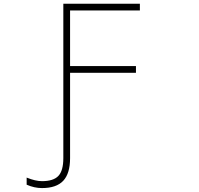

<svg xmlns="http://www.w3.org/2000/svg" viewBox="-20 -752 1040 1002"><path d="M310.5 73.2V-732.4H710V-697.3H345.7V-407.2H689.5V-372.1H345.7V73.2Q345.7 153.3 310.1 191.4Q274.4 229.5 199.2 229.5Q159.2 229.5 119.1 211.9V174.8Q165 193.4 199.2 193.4Q258.8 193.4 284.7 166Q310.5 138.7 310.5 73.2Z"/></svg>

Font: Gen Shin Gothic Monospace ExtraLight
Style: Regular
Weight: 200
Designer: [Source Han Sans]
Ryoko NISHIZUKA  (kana & ideographs); Paul D. Hunt (Latin, Greek & Cyrillic); Wenlong ZHANG  (bopomofo
Version: Version 1.002.20150607